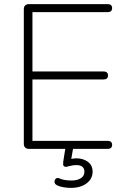

<svg xmlns="http://www.w3.org/2000/svg" viewBox="-20 -725 610 935"><path d="M121 0Q109 0 102.5 -6.5Q96 -13 96 -25V-680Q96 -692 102.5 -698.5Q109 -705 121 -705H505Q515 -705 520.5 -700Q526 -695 526 -686Q526 -676 520.5 -671Q515 -666 505 -666H138V-377H485Q495 -377 500.5 -372Q506 -367 506 -358Q506 -348 500.5 -343Q495 -338 485 -338H138V-39H505Q515 -39 520.5 -34Q526 -29 526 -20Q526 -10 520.5 -5Q515 0 505 0ZM325 190Q308 190 289.5 187Q271 184 257 177Q249 173 246.5 166Q244 159 246.5 152.5Q249 146 255 143Q261 140 270 144Q281 149 295.5 151.5Q310 154 329 154Q356 154 373.5 143Q391 132 391 111Q391 96 381.5 87.5Q372 79 352 79Q344 79 336 80Q328 81 317 84Q307 87 302 87.5Q297 88 292 85Q288 82 287.5 76.5Q287 71 288 62L301 -20H339L326 55L308 53Q320 50 331.5 48Q343 46 353 46Q385 46 408 63Q431 80 431 111Q431 146 401.5 168Q372 190 325 190Z"/></svg>

Font: Nunito ExtraLight
Style: Regular
Weight: 200
Designer: Vernon Adams
Foundry: Vernon Adams
Version: Version 3.602;April 4, 2023;FontCreator 14.0.0.2856 64-bit